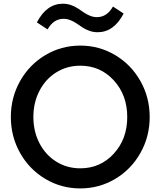

<svg xmlns="http://www.w3.org/2000/svg" viewBox="-20 -1012 875 1046"><path d="M607.5 -37.3Q520.5 14.5 417.3 14.5Q314.1 14.5 227 -37.3Q140 -89.1 89.5 -178.6Q39.1 -268.2 39.1 -374.5Q39.1 -480.9 89.5 -570.5Q140 -660 227 -711.8Q314.1 -763.6 417.3 -763.6Q520.5 -763.6 607.5 -711.8Q694.5 -660 745 -570.5Q795.5 -480.9 795.5 -374.5Q795.5 -268.2 745 -178.6Q694.5 -89.1 607.5 -37.3ZM417.3 -654.1Q345 -654.1 286.6 -617.7Q228.2 -581.4 195 -517.3Q161.8 -453.2 161.8 -374.5Q161.8 -295.9 195 -231.8Q228.2 -167.7 286.6 -131.4Q345 -95 417.3 -95Q526.8 -95 600 -175Q673.2 -255 673.2 -374.5Q673.2 -494.1 600 -574.1Q526.8 -654.1 417.3 -654.1ZM180.9 -890Q234.1 -991.8 322.7 -991.8Q345.9 -991.8 367 -984.3Q388.2 -976.8 404.3 -966.1Q420.5 -955.5 436.1 -944.5Q451.8 -933.6 470.5 -926.1Q489.1 -918.6 508.2 -918.6Q562.7 -918.6 595.5 -976.4L653.6 -938.2Q600.5 -836.4 511.8 -836.4Q488.6 -836.4 467.5 -843.9Q446.4 -851.4 430.2 -862Q414.1 -872.7 398.4 -883.6Q382.7 -894.5 364.1 -902Q345.5 -909.5 326.4 -909.5Q271.8 -909.5 239.1 -851.8Z"/></svg>

Font: Spartan MB SemBd
Style: Regular
Weight: 600
Designer: Matt Bailey, Mirko Velimirovic
Foundry: Matt Bailey
Version: Version 1.005